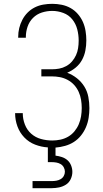

<svg xmlns="http://www.w3.org/2000/svg" viewBox="-20 -763 540 1003"><path d="M150 220V183H250Q262 183 274 181Q286 179 296.5 173Q307 167 313 156.5Q319 146 319 134Q319 122 313 111Q307 100 296.5 94Q286 88 274 86Q262 84 250 84H230V7Q196 5 163.5 -7.5Q131 -20 107 -45Q83 -70 71 -103Q59 -136 59 -170V-172H99V-170Q99 -141 110 -112.5Q121 -84 143 -64.5Q165 -45 194 -37Q223 -29 253 -29Q274 -29 295.5 -33.5Q317 -38 336 -49Q355 -60 369 -77Q383 -94 391.5 -114Q400 -134 403.5 -155.5Q407 -177 407 -199Q407 -220 403.5 -241.5Q400 -263 391 -283Q382 -303 367.5 -319Q353 -335 333.5 -345.5Q314 -356 293 -360Q272 -364 250 -364H196V-401H250Q270 -401 289 -404.5Q308 -408 325.5 -417.5Q343 -427 356 -442Q369 -457 377 -474.5Q385 -492 388 -511.5Q391 -531 391 -551Q391 -581 383.5 -610Q376 -639 357.5 -662Q339 -685 310.5 -695.5Q282 -706 253 -706Q225 -706 198.5 -697.5Q172 -689 152.5 -669.5Q133 -650 124 -623.5Q115 -597 115 -569V-566H75V-570Q75 -594 80.5 -616.5Q86 -639 97 -660Q108 -681 124.5 -697.5Q141 -714 162 -724.5Q183 -735 206.5 -739Q230 -743 253 -743Q278 -743 302.5 -738Q327 -733 348.5 -721Q370 -709 386.5 -690Q403 -671 413 -648.5Q423 -626 427 -601Q431 -576 431 -552Q431 -525 426 -499Q421 -473 408.5 -450Q396 -427 375.5 -410Q355 -393 331 -383Q358 -373 381.5 -354.5Q405 -336 420.5 -311Q436 -286 441.5 -256.5Q447 -227 447 -198Q447 -173 443 -147.5Q439 -122 429 -98.5Q419 -75 403 -55Q387 -35 366 -21.5Q345 -8 320 -1Q295 6 270 8V50Q287 52 303.5 57.5Q320 63 332.5 74Q345 85 351.5 101.5Q358 118 358 135Q358 154 349.5 172.5Q341 191 324.5 201.5Q308 212 288.5 216Q269 220 250 220Z"/></svg>

Font: Iosevka SS18 Extralight
Style: Regular
Weight: 200
Monospace: yes
Designer: Belleve Invis
Foundry: Belleve Invis
Version: Version 25.1.1; ttfautohint (v1.8.4)